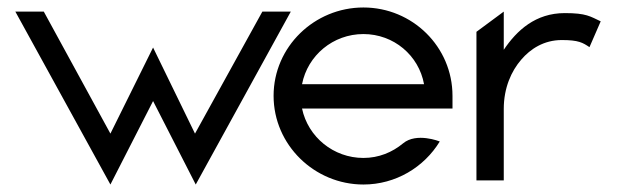

<svg xmlns="http://www.w3.org/2000/svg" viewBox="-20 -482 1650 513"><path d="M389 -355 275 -125 97 -451H21L275 11L389 -212L503 11L757 -451H681L501 -125Z M787 -192H1189V-226C1189 -357 1082 -462 951 -462C820 -462 711 -357 711 -226C711 -95 820 11 951 11C1037 11 1113 -35 1155 -104C1155 -104 1093 -129 1057 -99C1028 -75 992 -60 951 -60C871 -60 803 -116 787 -192ZM1113 -257H787C802 -334 870 -391 951 -391C1032 -391 1099 -334 1113 -257Z M1585 -425C1557 -438 1547 -447 1489 -447C1411 -447 1361 -401 1326 -349V-451L1253 -397V0H1326V-191C1326 -247 1346 -292 1373 -323C1397 -351 1433 -375 1481 -375C1526 -375 1537 -368 1555 -356Z"/></svg>

Font: Charger
Style: Regular
Weight: 400
Designer: Jasper
Foundry: Cannot Into Space Fonts
Version: Version 0.98